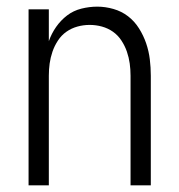

<svg xmlns="http://www.w3.org/2000/svg" viewBox="-20 -558 540 578"><path d="M66 0V-530H127V-434Q135 -457 149 -477Q163 -497 182 -511.5Q201 -526 225 -532Q249 -538 273 -538Q297 -538 321.5 -531Q346 -524 365.5 -509Q385 -494 398.5 -472.5Q412 -451 420 -427.5Q428 -404 431 -379.5Q434 -355 434 -330V0H373V-330Q373 -349 370.5 -367Q368 -385 362 -402.5Q356 -420 345.5 -436Q335 -452 320 -462.5Q305 -473 287 -478Q269 -483 250 -483Q231 -483 213 -478Q195 -473 180 -462.5Q165 -452 154.5 -436Q144 -420 138 -402.5Q132 -385 129.5 -367Q127 -349 127 -330V0Z"/></svg>

Font: iosevka_custom_sans_ss08 Light
Style: Regular
Weight: 300
Designer: Belleve Invis
Foundry: Belleve Invis
Version: Version 10.3.0; ttfautohint (v1.8.3)